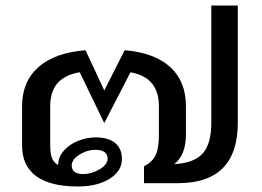

<svg xmlns="http://www.w3.org/2000/svg" viewBox="-20 -664 948 696"><path d="M842 -644V-219Q842 0 625 0H502V-61Q531 -76 543.5 -100.5Q556 -125 556 -176V-279Q556 -384 453 -402L358 -218L269 -402Q215 -393 188.5 -362.5Q162 -332 162 -279V-137Q162 -108 168.5 -91Q175 -74 191 -66Q191 -95 211.5 -118Q232 -141 263.5 -153.5Q295 -166 327 -166Q373 -166 397.5 -145.5Q422 -125 422 -88Q422 -44 377.5 -16Q333 12 262 12Q162 12 111 -25.5Q60 -63 60 -137V-279Q60 -368 119 -420.5Q178 -473 290 -482L358 -336L432 -482Q540 -473 597 -421Q654 -369 654 -279V-176Q654 -103 612 -69Q684 -73 715 -108Q746 -143 746 -219V-644ZM240 -64Q240 -49 250.5 -41Q261 -33 281 -33Q311 -33 340.5 -50Q370 -67 370 -89Q370 -105 358.5 -113Q347 -121 327 -121Q296 -121 268 -103.5Q240 -86 240 -64Z"/></svg>

Font: KoHo SemiBold
Style: Regular
Weight: 600
Designer: Cadson Demak & Katatrad Team
Foundry: Cadson Demak Co.,Ltd.
Version: Version 1.000; ttfautohint (v1.6)